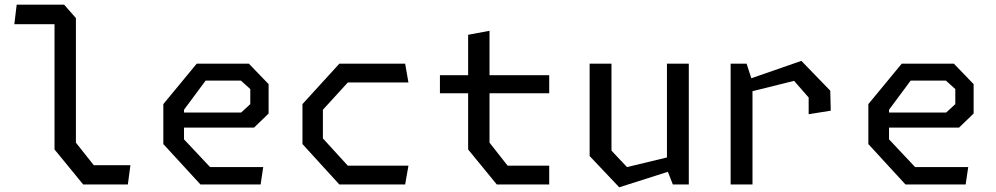

<svg xmlns="http://www.w3.org/2000/svg" viewBox="-20 -785 4240 817"><path d="M334 0 212 -149V-682H41L51 -765H253L303 -708V-178L379 -82H535L524 0Z M833 0 675 -172V-342L817 -514H1039L1123 -427V-302L1061 -242H763V-192L874 -74H1100L1089 0ZM763 -306H1006L1045 -342V-406L1005 -442H855L763 -318Z M1424 0 1267 -172V-342L1424 -514H1704L1718 -434H1460L1354 -318V-196L1460 -80H1718L1704 0Z M2094 0 1972 -149V-388H1852V-465H1972V-637L2063 -654V-465H2317V-388H2063V-178L2140 -80H2317V0Z M2582 -514V-144L2648 -74L2818 -115V-514H2911V0H2843L2822 -54L2615 12L2489 -121V-514Z M3421 -299V-370L3359 -441L3182 -397V0H3089V-514H3157L3177 -452L3390 -526L3513 -399L3515 -314Z M3833 0 3675 -172V-342L3817 -514H4039L4123 -427V-302L4061 -242H3763V-192L3874 -74H4100L4089 0ZM3763 -306H4006L4045 -342V-406L4005 -442H3855L3763 -318Z"/></svg>

Font: Moralerspace Krypton JPDOC
Style: Regular
Weight: 400
Version: v0.0.6; ttfautohint (v1.8.4.7-5d5b-dirty) -l 6 -r 45 -G 200 